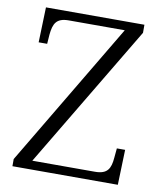

<svg xmlns="http://www.w3.org/2000/svg" viewBox="-81 -779 711 845"><g transform="rotate(10 274.5 -357.0)"><path d="M32 0H503L508 -157H471L467 -114C463 -66 450 -39 394 -39H114L496 -678V-714H56L51 -557H89L92 -599C97 -648 109 -675 165 -675H415L32 -32Z"/></g></svg>

Font: Noto Serif Georgian Light
Style: Regular
Weight: 300
Designer: Monotype Design Team, Akaki Razmadze
Foundry: Google LLC
Version: Version 2.003